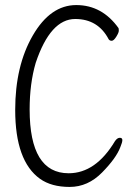

<svg xmlns="http://www.w3.org/2000/svg" viewBox="-20 -727 540 758"><path d="M138 -21Q40 -91 40 -293Q40 -467 109.5 -587Q179 -707 281 -707Q383 -707 448 -616Q449 -613 449 -605.5Q449 -598 439 -582Q429 -566 421 -566Q413 -566 409 -572Q367 -652 277 -652Q179 -652 121 -479Q97 -397 97 -295Q97 -43 251 -43Q358 -43 434 -170Q443 -183 453 -183Q463 -183 463 -174Q463 -165 455 -146Q439 -103 383 -46Q327 11 255 11Q183 11 138 -21ZM434 -170Z"/></svg>

Font: LXGW WenKai Mono TC Light
Style: Regular
Weight: 300
Designer: LXGW / Fontworks Inc.
Foundry: LXGW / Fontworks Inc.
Version: Version 1.330